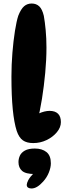

<svg xmlns="http://www.w3.org/2000/svg" viewBox="-20 -811 386 1091"><path d="M169 2Q132 2 110 -13.5Q88 -29 75 -67Q60 -114 52.5 -190Q45 -266 45 -376Q45 -443 50.5 -511Q56 -579 65 -635.5Q74 -692 84 -722Q99 -760 117 -775.5Q135 -791 160 -791Q186 -791 203 -775Q220 -759 229 -721Q235 -688 239.5 -640.5Q244 -593 244 -540Q244 -472 237 -397Q230 -322 218.5 -249.5Q207 -177 191 -117L137 -122Q165 -150 199 -165.5Q233 -181 262 -181Q293 -181 309.5 -165Q326 -149 326 -117Q326 -87 303 -59.5Q280 -32 244.5 -15Q209 2 169 2ZM179 178Q126 178 105.5 160Q85 142 85 110Q85 91 93 73.5Q101 56 121.5 44.5Q142 33 178 33Q219 33 244 53Q269 73 269 117Q269 141 257.5 169.5Q246 198 225 221Q208 240 191.5 250Q175 260 159 260Q147 260 139.5 255Q132 250 132 239Q132 230 140.5 213Q149 196 176 168Z"/></svg>

Font: DynaPuff Medium
Style: Regular
Weight: 500
Version: Version 2.000